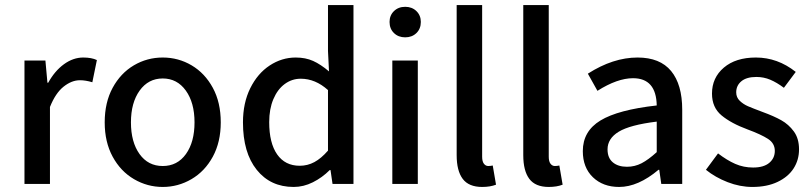

<svg xmlns="http://www.w3.org/2000/svg" viewBox="-20 -729 3218 761"><path d="M77 -489H160L168 -401H171Q197 -448 233.5 -474.5Q270 -501 310 -501Q343 -501 364 -491L346 -403Q319 -411 297 -411Q264 -411 232 -385.5Q200 -360 178 -305V0H77Z M395 -244Q395 -323 426.5 -381Q458 -439 510.5 -470Q563 -501 625 -501Q687 -501 739.5 -470Q792 -439 823.5 -381Q855 -323 855 -244Q855 -166 823.5 -108Q792 -50 739 -19Q686 12 625 12Q564 12 511 -19Q458 -50 426.5 -108Q395 -166 395 -244ZM751 -244Q751 -322 716.5 -370Q682 -418 625 -418Q568 -418 533.5 -370Q499 -322 499 -244Q499 -166 533 -118.5Q567 -71 625 -71Q683 -71 717 -118.5Q751 -166 751 -244Z M943 -244Q943 -321 972 -379.5Q1001 -438 1049 -469.5Q1097 -501 1152 -501Q1191 -501 1221 -487.5Q1251 -474 1284 -446L1280 -527V-709H1381V0H1298L1290 -55H1287Q1257 -25 1220 -6.5Q1183 12 1144 12Q1052 12 997.5 -56Q943 -124 943 -244ZM1280 -132V-372Q1230 -417 1172 -417Q1137 -417 1108.5 -396Q1080 -375 1063.5 -336Q1047 -297 1047 -245Q1047 -162 1078.5 -117Q1110 -72 1168 -72Q1199 -72 1226 -86.5Q1253 -101 1280 -132Z M1524 0ZM1535 -489H1636V0H1535ZM1524 -642Q1524 -668 1541.5 -685Q1559 -702 1586 -702Q1613 -702 1630.5 -685Q1648 -668 1648 -642Q1648 -615 1630.5 -598Q1613 -581 1586 -581Q1559 -581 1541.5 -598Q1524 -615 1524 -642Z M1790 -114V-709H1891V-108Q1891 -89 1898 -80Q1905 -71 1915 -71Q1924 -71 1933 -73L1946 3Q1923 12 1891 12Q1838 12 1814 -20Q1790 -52 1790 -114Z M2054 -114V-709H2155V-108Q2155 -89 2162 -80Q2169 -71 2179 -71Q2188 -71 2197 -73L2210 3Q2187 12 2155 12Q2102 12 2078 -20Q2054 -52 2054 -114Z M2290 -130Q2290 -209 2360 -251.5Q2430 -294 2583 -311Q2581 -419 2489 -419Q2427 -419 2348 -369L2310 -437Q2410 -501 2507 -501Q2596 -501 2640 -447.5Q2684 -394 2684 -294V0H2601L2593 -56H2590Q2509 12 2434 12Q2370 12 2330 -26.5Q2290 -65 2290 -130ZM2583 -126V-247Q2477 -234 2432.5 -207Q2388 -180 2388 -137Q2388 -103 2409 -85.5Q2430 -68 2465 -68Q2496 -68 2523 -82Q2550 -96 2583 -126Z M2778 -56 2826 -121Q2861 -94 2894 -79.5Q2927 -65 2965 -65Q3007 -65 3029 -83.5Q3051 -102 3051 -131Q3051 -161 3024 -178.5Q2997 -196 2943 -216Q2878 -240 2840 -271.5Q2802 -303 2802 -358Q2802 -421 2849 -461Q2896 -501 2976 -501Q3062 -501 3134 -444L3087 -381Q3059 -402 3033 -413Q3007 -424 2978 -424Q2939 -424 2918.5 -407Q2898 -390 2898 -363Q2898 -343 2912 -329.5Q2926 -316 2944.5 -308Q2963 -300 3003 -285Q3047 -269 3076.5 -252.5Q3106 -236 3126.5 -208Q3147 -180 3147 -137Q3147 -95 3125.5 -61.5Q3104 -28 3062 -8Q3020 12 2962 12Q2913 12 2864 -7Q2815 -26 2778 -56Z"/></svg>

Font: Assistant SemiBold
Style: Regular
Weight: 600
Designer: Hebrew By Ben Nathan, Latin by Paul Hunt
Version: Version 2.001; ttfautohint (v1.6)